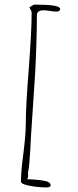

<svg xmlns="http://www.w3.org/2000/svg" viewBox="-20 -778 343 841"><path d="M181.6 15.6Q160.2 10.3 131.8 8.8Q101.1 7.3 98.6 6.8L103 -1V-24.9Q109.4 -43.9 115.7 -181.2L124 -306.2L127 -351.6Q132.8 -435.1 133.8 -454.6Q136.7 -502.9 139.2 -579.6Q141.6 -656.2 141.6 -711.9Q141.6 -732.9 171.9 -732.9Q181.6 -732.9 199.7 -730Q218.3 -727.1 228 -727.1Q233.9 -727.1 238.8 -730.2Q243.7 -733.4 243.7 -737.8Q243.7 -744.1 233.9 -748.5Q218.8 -754.9 177.2 -756.8Q157.7 -757.8 128.9 -757.8L108.9 -746.1Q109.9 -742.2 114.3 -735.4Q118.7 -728 118.7 -723.1Q118.7 -644 106 -476.6Q92.8 -312.5 92.8 -230Q92.8 -188.5 82.5 -106.4Q71.8 -26.4 71.8 17.1Q71.8 28.8 110.8 35.9Q149.9 43 184.6 43Q201.7 43 201.7 33.2Q201.7 21 181.6 15.6Z"/></svg>

Font: Amatica SC
Style: Regular
Weight: 400
Designer: Vernon Adams, Ben Nathan
Foundry: newtypography
Version: Version 2.001